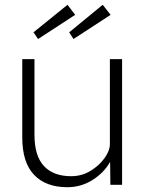

<svg xmlns="http://www.w3.org/2000/svg" viewBox="-20 -772 602 802"><path d="M261 10Q172 10 122.5 -41.5Q73 -93 73 -198V-525H124V-209Q124 -121 163.5 -78.5Q203 -36 277 -36Q322 -36 358.5 -58.5Q395 -81 417 -112Q439 -143 439 -170V-525H490V0H441L440 -96Q415 -51 367 -20.5Q319 10 261 10ZM287 -609 269 -637 409 -752 442 -710ZM139 -609 120 -637 262 -752 294 -710Z"/></svg>

Font: Readex Pro ExtraLight
Style: Regular
Weight: 200
Designer: Bonnie Shaver-Troup, Thomas Jockin
Foundry: Lexend
Version: Version 1.203; ttfautohint (v1.8.3)